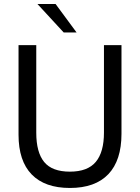

<svg xmlns="http://www.w3.org/2000/svg" viewBox="-20 -921 696 953"><path d="M72 -252V-697H160V-262Q160 -165 199.2 -117Q238.5 -69 327 -69Q415 -69 455.5 -117.5Q496 -166 496 -263V-697H583V-257Q583 -125 517.8 -56.5Q452.5 12 327 12Q202.5 12 137.2 -55.2Q72 -122.5 72 -252ZM166 -901H256L360 -760H296Z"/></svg>

Font: HK Grotesk
Style: Regular
Weight: 400
Designer: Alfredo Marco Pradil
Foundry: Hanken Design Co.
Version: Version 3.001